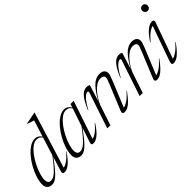

<svg xmlns="http://www.w3.org/2000/svg" viewBox="54 -1502 2272 2272"><g transform="rotate(-45 1189.5 -366.0)"><path d="M479 -148.5Q420 -62 375 -26Q330 10 293.5 10Q272.5 10 266.2 -0.2Q260 -10.5 270 -43L322.5 -213Q271 -140.5 233.5 -96.2Q196 -52 169 -29Q142 -6 121.5 2Q101 10 83.5 10Q42.5 10 20.8 -12.8Q-1 -35.5 -1 -74.5Q-1 -125 18 -185Q37 -245 69.8 -304.2Q102.5 -363.5 144 -412.8Q185.5 -462 230.8 -491.8Q276 -521.5 320 -521.5Q372 -521.5 403 -473L468 -679Q454.5 -683.5 429 -691.5Q403.5 -699.5 382 -707L384 -712.5L533.5 -742H538L319.5 -36Q344 -38 382.8 -63.5Q421.5 -89 475 -151ZM56.5 -94.5Q56.5 -33 106 -33Q122 -33 140.5 -40Q159 -47 183.8 -67.5Q208.5 -88 243.8 -128.2Q279 -168.5 328.5 -235L399.5 -461Q384.5 -483 367 -491.2Q349.5 -499.5 329 -499.5Q291 -499.5 252.2 -470.2Q213.5 -441 178.5 -393.8Q143.5 -346.5 116 -291.5Q88.5 -236.5 72.5 -184.5Q56.5 -132.5 56.5 -94.5Z M752.5 -37.5 810.5 -212.5Q759.5 -141.5 722.8 -97.5Q686 -53.5 659 -30.2Q632 -7 611.2 1.5Q590.5 10 571.5 10Q530.5 10 509 -12.8Q487.5 -35.5 487.5 -74.5Q487.5 -126.5 506.8 -187Q526 -247.5 559 -306.5Q592 -365.5 633.5 -414.2Q675 -463 720.2 -492.2Q765.5 -521.5 808 -521.5Q863 -521.5 895 -467.5L910.5 -512H962.5L802.5 -36.5Q827.5 -38.5 865.2 -64.2Q903 -90 954 -151L958 -148.5Q900.5 -60 856 -25Q811.5 10 775 10Q755 10 749 0.2Q743 -9.5 752.5 -37.5ZM545 -94.5Q545 -33 594 -33Q610.5 -33 628.8 -40Q647 -47 672 -67.5Q697 -88 732 -128.2Q767 -168.5 816.5 -235L891.5 -456Q876 -481 857.5 -490.2Q839 -499.5 817.5 -499.5Q781 -499.5 742.8 -471Q704.5 -442.5 669.2 -396Q634 -349.5 606 -294.8Q578 -240 561.5 -187.2Q545 -134.5 545 -94.5Z M1008.5 -312.5 1003.5 -315Q1038.5 -397 1069 -441.5Q1099.5 -486 1127.5 -503Q1155.5 -520 1183 -520Q1198.5 -520 1209 -517Q1219.5 -514 1230 -508.5L1164 -300Q1221.5 -407.5 1278 -464.8Q1334.5 -522 1401.5 -522Q1443.5 -522 1464.5 -503Q1485.5 -484 1485.5 -455.5Q1485.5 -439.5 1479.8 -419.2Q1474 -399 1455.5 -353.5L1325 -35.5Q1351 -38 1392.5 -65Q1434 -92 1488.5 -154L1492.5 -151Q1448 -89 1413.5 -53.8Q1379 -18.5 1351.5 -4.2Q1324 10 1300 10Q1274.5 10 1269 -2.5Q1263.5 -15 1273.5 -40L1400 -347.5Q1417 -387.5 1422.8 -406.2Q1428.5 -425 1428.5 -435.5Q1428.5 -457.5 1413.5 -467Q1398.5 -476.5 1375.5 -476.5Q1338 -476.5 1303.8 -454.8Q1269.5 -433 1240.2 -399.5Q1211 -366 1188.5 -328.8Q1166 -291.5 1152 -260.5L1065 0H1013L1162 -446Q1170.5 -472.5 1150.5 -472.5Q1140 -472.5 1120.8 -461Q1101.5 -449.5 1073.5 -415.2Q1045.5 -381 1008.5 -312.5Z M1550 -312.5 1545 -315Q1580 -397 1610.5 -441.5Q1641 -486 1669 -503Q1697 -520 1724.5 -520Q1740 -520 1750.5 -517Q1761 -514 1771.5 -508.5L1705.5 -300Q1763 -407.5 1819.5 -464.8Q1876 -522 1943 -522Q1985 -522 2006 -503Q2027 -484 2027 -455.5Q2027 -439.5 2021.2 -419.2Q2015.5 -399 1997 -353.5L1866.5 -35.5Q1892.5 -38 1934 -65Q1975.5 -92 2030 -154L2034 -151Q1989.5 -89 1955 -53.8Q1920.5 -18.5 1893 -4.2Q1865.5 10 1841.5 10Q1816 10 1810.5 -2.5Q1805 -15 1815 -40L1941.5 -347.5Q1958.5 -387.5 1964.2 -406.2Q1970 -425 1970 -435.5Q1970 -457.5 1955 -467Q1940 -476.5 1917 -476.5Q1879.5 -476.5 1845.2 -454.8Q1811 -433 1781.8 -399.5Q1752.5 -366 1730 -328.8Q1707.5 -291.5 1693.5 -260.5L1606.5 0H1554.5L1703.5 -446Q1712 -472.5 1692 -472.5Q1681.5 -472.5 1662.2 -461Q1643 -449.5 1615 -415.2Q1587 -381 1550 -312.5Z M2289.5 -692Q2289.5 -709.5 2301.5 -723Q2313.5 -736.5 2335 -736.5Q2356.5 -736.5 2368.2 -723Q2380 -709.5 2380 -692Q2380 -674 2368.2 -659.8Q2356.5 -645.5 2335 -645.5Q2313.5 -645.5 2301.5 -659.8Q2289.5 -674 2289.5 -692ZM2096.5 -40.5 2251 -477.5Q2227.5 -475 2188.8 -448.2Q2150 -421.5 2094.5 -357L2090.5 -360Q2149.5 -449 2195.5 -485.5Q2241.5 -522 2279.5 -522Q2319 -522 2304.5 -482L2145 -35.5Q2169 -37.5 2208.8 -63.8Q2248.5 -90 2305.5 -154L2309.5 -151Q2265 -89 2231 -54Q2197 -19 2170 -4.5Q2143 10 2119 10Q2095 10 2091.2 -2.5Q2087.5 -15 2096.5 -40.5Z"/></g></svg>

Font: Newsreader 72pt Light
Style: Italic
Weight: 300
Italic angle: -17°
Designer: Hugues Gentile
Foundry: Production Type
Version: Version 1.003; ttfautohint (v1.8.3)